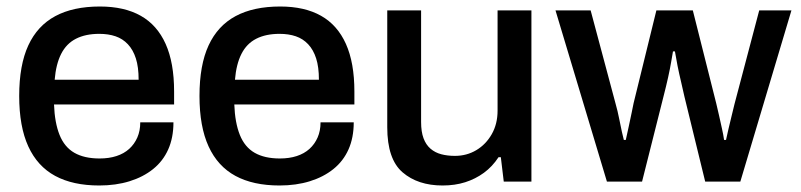

<svg xmlns="http://www.w3.org/2000/svg" viewBox="-20 -558 2460 590"><path d="M285 12Q204 12 149.5 -17.5Q95 -47 67 -108Q39 -169 39 -263Q39 -358 67 -418.5Q95 -479 150 -508.5Q205 -538 287 -538Q362 -538 412.5 -509.5Q463 -481 489 -423Q515 -365 515 -277V-237H146Q148 -181 163 -143.5Q178 -106 208.5 -88.5Q239 -71 286 -71Q315 -71 338 -78.5Q361 -86 377 -100.5Q393 -115 402 -135.5Q411 -156 411 -182H513Q513 -135 497 -99Q481 -63 450.5 -38.5Q420 -14 378 -1Q336 12 285 12ZM148 -313H406Q406 -352 397.5 -378.5Q389 -405 373 -422Q357 -439 335 -446.5Q313 -454 285 -454Q243 -454 213.5 -439Q184 -424 168 -392.5Q152 -361 148 -313Z M839 12Q758 12 703.5 -17.5Q649 -47 621 -108Q593 -169 593 -263Q593 -358 621 -418.5Q649 -479 704 -508.5Q759 -538 841 -538Q916 -538 966.5 -509.5Q1017 -481 1043 -423Q1069 -365 1069 -277V-237H700Q702 -181 717 -143.5Q732 -106 762.5 -88.5Q793 -71 840 -71Q869 -71 892 -78.5Q915 -86 931 -100.5Q947 -115 956 -135.5Q965 -156 965 -182H1067Q1067 -135 1051 -99Q1035 -63 1004.5 -38.5Q974 -14 932 -1Q890 12 839 12ZM702 -313H960Q960 -352 951.5 -378.5Q943 -405 927 -422Q911 -439 889 -446.5Q867 -454 839 -454Q797 -454 767.5 -439Q738 -424 722 -392.5Q706 -361 702 -313Z M1340 12Q1264 12 1217 -28.5Q1170 -69 1170 -167V-526H1274V-183Q1274 -153 1281.5 -133Q1289 -113 1303 -101Q1317 -89 1336 -84Q1355 -79 1378 -79Q1414 -79 1443.5 -96.5Q1473 -114 1491 -145.5Q1509 -177 1509 -218V-526H1613V0H1528L1519 -75H1512Q1493 -46 1467 -27Q1441 -8 1409.5 2Q1378 12 1340 12Z M1845 0 1687 -526H1795L1872 -238Q1878 -217 1882.5 -194Q1887 -171 1891 -153Q1895 -135 1897 -128H1903Q1907 -146 1912 -169Q1917 -192 1921 -211.5Q1925 -231 1927 -241L1997 -526H2109L2181 -240Q2185 -224 2189.5 -203.5Q2194 -183 2198.5 -163Q2203 -143 2205 -128H2211Q2214 -142 2218.5 -161.5Q2223 -181 2228 -201Q2233 -221 2237 -238L2313 -526H2412L2255 0H2147L2083 -262Q2079 -281 2073 -306Q2067 -331 2062 -356Q2057 -381 2054 -400H2048Q2046 -389 2042.5 -368Q2039 -347 2033 -320Q2027 -293 2019 -262L1953 0Z"/></svg>

Font: Archivo SemiBold Medium
Style: Regular
Weight: 500
Version: Version 2.001